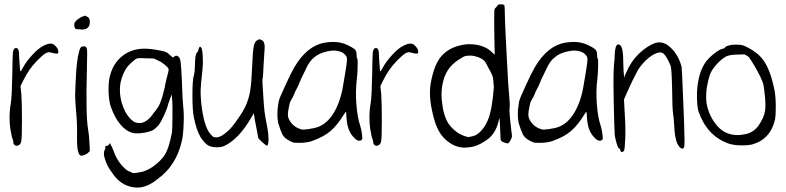

<svg xmlns="http://www.w3.org/2000/svg" viewBox="-20 -688 3650 892"><path d="M182.6 -475.6Q201.2 -485.4 214.8 -485.4Q225.6 -485.4 233.4 -478.5Q242.2 -470.7 248 -460.9Q251 -453.1 251 -448.2Q251 -445.3 251 -444.3Q249 -439.5 246.1 -438.5Q244.1 -438.5 235.4 -439.5Q224.6 -441.4 214.8 -444.3Q205.1 -448.2 190.4 -439.5Q177.7 -431.6 153.3 -407.2Q129.9 -382.8 116.2 -362.3Q102.5 -342.8 88.9 -315.4Q84 -305.7 75.2 -288.1Q76.2 -279.3 79.1 -252Q82 -213.9 82 -126Q82 -50.8 79.1 -34.2Q77.1 -16.6 63.5 -11.7Q60.5 -10.7 57.6 -10.7Q52.7 -10.7 48.8 -13.7Q42 -18.6 42 -27.3Q42 -34.2 39.1 -41Q35.2 -46.9 28.3 -87.9Q24.4 -113.3 24.4 -140.6Q24.4 -173.8 30.3 -209Q35.2 -237.3 37.1 -340.8Q38.1 -424.8 40 -444.3Q43 -463.9 52.7 -464.8Q59.6 -465.8 63.5 -460Q67.4 -454.1 68.4 -442.4Q68.4 -420.9 71.3 -388.7Q73.2 -356.4 75.2 -356.4Q77.1 -356.4 85 -371.1Q101.6 -402.3 129.9 -432.6Q158.2 -463.9 182.6 -475.6Z M361.3 -610.4Q373 -615.2 375 -615.2Q377 -615.2 386.7 -609.4Q393.6 -605.5 395.5 -599.6Q397.5 -593.8 397.5 -585Q396.5 -550.8 360.4 -550.8Q355.5 -550.8 349.6 -551.8Q334 -551.8 331.1 -553.7Q327.1 -556.6 325.2 -566.4Q325.2 -570.3 325.2 -573.2Q325.2 -576.2 325.2 -579.1Q327.1 -585 335 -592.8Q345.7 -603.5 361.3 -610.4ZM354.5 -466.8Q356.4 -471.7 367.2 -472.7Q368.2 -472.7 370.1 -472.7Q378.9 -472.7 382.8 -464.8Q386.7 -458 383.8 -369.1Q377.9 -156.2 388.7 -90.8Q394.5 -57.6 395.5 -23.4Q396.5 -10.7 397.5 13.7Q395.5 16.6 386.7 24.4Q367.2 36.1 357.4 35.2Q357.4 35.2 356.4 35.2Q351.6 34.2 349.6 31.2Q346.7 27.3 342.8 15.6Q336.9 -2.9 337.9 -59.6Q338.9 -118.2 333 -176.8Q329.1 -222.7 329.1 -246.1Q329.1 -269.5 334 -356.4Q335.9 -388.7 341.8 -423.8Q348.6 -459 354.5 -466.8Z M612.3 -458Q628.9 -461.9 650.4 -461.9Q679.7 -461.9 719.7 -454.1Q742.2 -450.2 750 -446.3Q758.8 -443.4 771.5 -430.7Q784.2 -418 786.1 -421.9Q796.9 -434.6 807.6 -425.8Q816.4 -420.9 819.3 -398.4Q822.3 -375 825.2 -308.6Q827.1 -235.4 831.1 -194.3Q834 -169.9 834 -139.6Q834 -125 833 -109.4Q831.1 -59.6 825.2 -34.2Q811.5 25.4 784.2 67.4Q757.8 110.4 713.9 142.6Q664.1 183.6 618.2 183.6Q600.6 183.6 584 178.7Q533.2 165 500 113.3Q477.5 84 467.8 51.8Q461.9 35.2 462.9 23.4Q462.9 13.7 466.8 7.8Q470.7 2 468.8 -3.9Q467.8 -9.8 473.6 -9.8Q480.5 -9.8 487.3 -17.6Q489.3 -22.5 491.2 -22.5Q492.2 -22.5 494.1 -16.6Q498 -10.7 507.8 13.7Q519.5 47.9 543 77.1Q567.4 105.5 583 109.4Q591.8 110.4 591.8 114.3Q592.8 116.2 601.6 116.2Q610.4 116.2 623 113.3Q637.7 111.3 646.5 108.4Q696.3 91.8 737.3 43Q752 24.4 762.7 -6.8Q772.5 -38.1 778.3 -70.3Q781.2 -88.9 781.2 -148.4Q782.2 -208 779.3 -229.5Q778.3 -236.3 777.3 -249Q775.4 -245.1 771.5 -233.4Q767.6 -221.7 761.7 -205.1Q757.8 -186.5 742.2 -152.3Q726.6 -118.2 715.8 -105.5Q701.2 -88.9 687.5 -82Q672.9 -75.2 650.4 -71.3Q620.1 -67.4 614.3 -68.4Q578.1 -68.4 545.9 -102.5Q513.7 -136.7 494.1 -194.3Q486.3 -217.8 484.4 -260.7Q483.4 -303.7 489.3 -329.1Q501 -380.9 533.2 -414.1Q565.4 -447.3 612.3 -458ZM725.6 -401.4Q717.8 -405.3 695.3 -416Q686.5 -417 658.2 -417Q645.5 -418 636.7 -418Q619.1 -418 615.2 -416Q608.4 -413.1 596.7 -402.3Q584 -391.6 575.2 -381.8Q551.8 -354.5 540 -304.7Q537.1 -287.1 537.1 -269.5Q537.1 -242.2 544.9 -212.9Q558.6 -164.1 586.9 -134.8Q599.6 -122.1 609.4 -119.1Q618.2 -116.2 632.8 -116.2Q666 -121.1 692.4 -161.1Q716.8 -189.5 724.6 -210.9Q733.4 -232.4 743.2 -273.4Q743.2 -274.4 745.1 -280.3Q746.1 -286.1 748 -296.9Q751 -308.6 752.9 -318.4Q763.7 -359.4 763.7 -363.3Q763.7 -377 725.6 -401.4Z M1178.7 -502.9Q1179.7 -503.9 1184.6 -505.9Q1185.5 -505.9 1193.4 -502.9Q1212.9 -496.1 1209 -457Q1207 -424.8 1204.1 -377.9Q1202.1 -322.3 1199.2 -319.3Q1198.2 -316.4 1202.1 -259.8Q1205.1 -203.1 1209 -168.9Q1213.9 -134.8 1221.7 -96.7Q1227.5 -65.4 1227.5 -43.9Q1227.5 -40 1227.5 -37.1Q1226.6 -21.5 1224.6 -16.6Q1223.6 -11.7 1219.7 -11.7Q1215.8 -11.7 1197.3 -28.3Q1179.7 -44.9 1179.7 -47.9Q1179.7 -47.9 1173.8 -80.1Q1168.9 -105.5 1163.1 -135.7Q1162.1 -144.5 1159.2 -162.1Q1155.3 -155.3 1144.5 -136.7Q1086.9 -40 1021.5 -9.8Q1007.8 -3.9 990.2 -3.9Q986.3 -3.9 981.4 -3.9Q957 -4.9 942.4 -15.6Q926.8 -27.3 911.1 -51.8Q892.6 -84 880.9 -141.6Q874 -171.9 874 -245.1Q874 -319.3 880.9 -338.9Q885.7 -358.4 885.7 -384.8Q885.7 -436.5 896.5 -445.3Q901.4 -449.2 902.3 -459Q907.2 -477.5 915 -466.8Q919.9 -460.9 921.9 -426.8Q923.8 -392.6 920.9 -367.2Q912.1 -288.1 912.1 -268.6Q911.1 -250 915 -209Q926.8 -98.6 959 -63.5Q967.8 -53.7 971.7 -51.8Q975.6 -49.8 985.4 -49.8Q1005.9 -49.8 1035.2 -76.2Q1056.6 -93.8 1083 -132.8Q1110.4 -170.9 1123 -200.2Q1137.7 -234.4 1142.6 -268.6Q1148.4 -302.7 1151.4 -379.9Q1154.3 -452.1 1159.2 -474.6Q1164.1 -498 1178.7 -502.9Z M1485.4 -489.3Q1507.8 -493.2 1528.3 -493.2Q1566.4 -493.2 1596.7 -477.5Q1617.2 -467.8 1627 -460Q1636.7 -451.2 1636.7 -435.5Q1636.7 -418 1639.6 -416Q1642.6 -414.1 1641.6 -383.8Q1641.6 -354.5 1637.7 -318.4Q1630.9 -264.6 1635.7 -203.1Q1640.6 -141.6 1653.3 -104.5Q1660.2 -82 1662.1 -61.5Q1663.1 -51.8 1663.1 -45.9Q1663.1 -43.9 1663.1 -43Q1662.1 -39.1 1657.2 -36.1Q1641.6 -27.3 1619.1 -54.7Q1595.7 -82 1590.8 -127.9Q1587.9 -163.1 1587.9 -167Q1587.9 -172.9 1579.1 -158.2Q1578.1 -157.2 1577.1 -155.3Q1547.9 -107.4 1516.6 -80.1Q1485.4 -52.7 1427.7 -32.2Q1403.3 -24.4 1372.1 -24.4Q1351.6 -24.4 1344.7 -25.4Q1336.9 -27.3 1326.2 -33.2Q1300.8 -45.9 1292 -63.5Q1283.2 -81.1 1272.5 -116.2Q1268.6 -134.8 1268.6 -156.2Q1268.6 -183.6 1274.4 -215.8Q1278.3 -233.4 1304.7 -289.1Q1330.1 -345.7 1347.7 -376Q1405.3 -473.6 1485.4 -489.3ZM1560.5 -448.2Q1546.9 -453.1 1531.2 -453.1Q1516.6 -453.1 1500 -449.2Q1462.9 -441.4 1440.4 -421.9Q1428.7 -413.1 1418.9 -399.4Q1409.2 -385.7 1401.4 -368.2Q1401.4 -368.2 1377 -317.4Q1373 -307.6 1364.3 -287.1Q1354.5 -267.6 1351.6 -262.7Q1344.7 -246.1 1340.8 -237.3Q1334 -227.5 1331.1 -219.7Q1326.2 -214.8 1322.3 -191.4Q1317.4 -168 1317.4 -155.3Q1317.4 -132.8 1338.9 -110.4Q1354.5 -93.8 1382.8 -85.9Q1406.2 -85.9 1439.5 -92.8Q1489.3 -103.5 1522.5 -151.4Q1556.6 -200.2 1571.3 -275.4Q1574.2 -293 1583 -343.8Q1591.8 -394.5 1591.8 -411.1Q1591.8 -412.1 1591.8 -413.1Q1592.8 -424.8 1583 -433.6Q1575.2 -443.4 1560.5 -448.2Z M1854.5 -475.6Q1873 -485.4 1886.7 -485.4Q1897.5 -485.4 1905.3 -478.5Q1914.1 -470.7 1919.9 -460.9Q1922.9 -453.1 1922.9 -448.2Q1922.9 -445.3 1922.9 -444.3Q1920.9 -439.5 1918 -438.5Q1916 -438.5 1907.2 -439.5Q1896.5 -441.4 1886.7 -444.3Q1877 -448.2 1862.3 -439.5Q1849.6 -431.6 1825.2 -407.2Q1801.8 -382.8 1788.1 -362.3Q1774.4 -342.8 1760.7 -315.4Q1755.9 -305.7 1747.1 -288.1Q1748 -279.3 1751 -252Q1753.9 -213.9 1753.9 -126Q1753.9 -50.8 1751 -34.2Q1749 -16.6 1735.4 -11.7Q1732.4 -10.7 1729.5 -10.7Q1724.6 -10.7 1720.7 -13.7Q1713.9 -18.6 1713.9 -27.3Q1713.9 -34.2 1710.9 -41Q1707 -46.9 1700.2 -87.9Q1696.3 -113.3 1696.3 -140.6Q1696.3 -173.8 1702.1 -209Q1707 -237.3 1709 -340.8Q1710 -424.8 1711.9 -444.3Q1714.8 -463.9 1724.6 -464.8Q1731.4 -465.8 1735.4 -460Q1739.3 -454.1 1740.2 -442.4Q1740.2 -420.9 1743.2 -388.7Q1745.1 -356.4 1747.1 -356.4Q1749 -356.4 1756.8 -371.1Q1773.4 -402.3 1801.8 -432.6Q1830.1 -463.9 1854.5 -475.6Z M2291 -662.1Q2293.9 -668 2306.6 -668Q2306.6 -668 2307.6 -668Q2321.3 -668 2323.2 -663.1Q2325.2 -657.2 2325.2 -629.9Q2325.2 -608.4 2329.1 -525.4Q2334 -438.5 2336.9 -375Q2340.8 -294.9 2344.7 -253.9Q2349.6 -206.1 2347.7 -189.5Q2344.7 -170.9 2355.5 -82Q2358.4 -62.5 2358.4 -55.7Q2358.4 -54.7 2358.4 -53.7Q2357.4 -47.9 2352.5 -38.1Q2344.7 -23.4 2340.8 -22.5Q2335.9 -20.5 2321.3 -26.4Q2305.7 -32.2 2305.7 -41Q2301.8 -145.5 2299.8 -137.7Q2298.8 -136.7 2293.9 -115.2Q2276.4 -55.7 2229.5 -30.3Q2190.4 -3.9 2147.5 -2.9Q2144.5 -2 2141.6 -2Q2101.6 -2 2069.3 -24.4Q2038.1 -44.9 2019.5 -78.1Q2000 -111.3 1987.3 -173.8Q1977.5 -216.8 1977.5 -256.8Q1977.5 -286.1 1983.4 -313.5Q1999 -390.6 2030.3 -426.8Q2061.5 -462.9 2115.2 -476.6Q2155.3 -487.3 2197.3 -479.5Q2238.3 -471.7 2264.6 -446.3Q2269.5 -442.4 2278.3 -433.6Q2278.3 -460 2276.4 -539.1Q2275.4 -617.2 2276.4 -632.8Q2276.4 -647.5 2281.2 -650.4Q2287.1 -655.3 2291 -662.1ZM2215.8 -416Q2199.2 -424.8 2177.7 -428.7Q2169.9 -429.7 2164.1 -429.7Q2154.3 -429.7 2147.5 -428.7Q2134.8 -426.8 2123 -418Q2089.8 -399.4 2069.3 -374Q2048.8 -347.7 2040 -314.5Q2031.2 -282.2 2031.2 -247.1Q2031.2 -228.5 2034.2 -209Q2039.1 -166 2050.8 -138.7Q2061.5 -110.4 2085 -88.9Q2114.3 -60.5 2155.3 -50.8Q2177.7 -54.7 2189.5 -59.6Q2225.6 -81.1 2246.1 -128.9Q2266.6 -176.8 2274.4 -284.2Q2271.5 -310.5 2270.5 -325.2Q2268.6 -338.9 2250 -371.1Q2244.1 -381.8 2238.3 -393.6Q2232.4 -406.2 2215.8 -416Z M2602.5 -489.3Q2625 -493.2 2645.5 -493.2Q2683.6 -493.2 2713.9 -477.5Q2734.4 -467.8 2744.1 -460Q2753.9 -451.2 2753.9 -435.5Q2753.9 -418 2756.8 -416Q2759.8 -414.1 2758.8 -383.8Q2758.8 -354.5 2754.9 -318.4Q2748 -264.6 2752.9 -203.1Q2757.8 -141.6 2770.5 -104.5Q2777.3 -82 2779.3 -61.5Q2780.3 -51.8 2780.3 -45.9Q2780.3 -43.9 2780.3 -43Q2779.3 -39.1 2774.4 -36.1Q2758.8 -27.3 2736.3 -54.7Q2712.9 -82 2708 -127.9Q2705.1 -163.1 2705.1 -167Q2705.1 -172.9 2696.3 -158.2Q2695.3 -157.2 2694.3 -155.3Q2665 -107.4 2633.8 -80.1Q2602.5 -52.7 2544.9 -32.2Q2520.5 -24.4 2489.3 -24.4Q2468.8 -24.4 2461.9 -25.4Q2454.1 -27.3 2443.4 -33.2Q2418 -45.9 2409.2 -63.5Q2400.4 -81.1 2389.6 -116.2Q2385.7 -134.8 2385.7 -156.2Q2385.7 -183.6 2391.6 -215.8Q2395.5 -233.4 2421.9 -289.1Q2447.3 -345.7 2464.8 -376Q2522.5 -473.6 2602.5 -489.3ZM2677.7 -448.2Q2664.1 -453.1 2648.4 -453.1Q2633.8 -453.1 2617.2 -449.2Q2580.1 -441.4 2557.6 -421.9Q2545.9 -413.1 2536.1 -399.4Q2526.4 -385.7 2518.6 -368.2Q2518.6 -368.2 2494.1 -317.4Q2490.2 -307.6 2481.4 -287.1Q2471.7 -267.6 2468.8 -262.7Q2461.9 -246.1 2458 -237.3Q2451.2 -227.5 2448.2 -219.7Q2443.4 -214.8 2439.5 -191.4Q2434.6 -168 2434.6 -155.3Q2434.6 -132.8 2456.1 -110.4Q2471.7 -93.8 2500 -85.9Q2523.4 -85.9 2556.6 -92.8Q2606.4 -103.5 2639.6 -151.4Q2673.8 -200.2 2688.5 -275.4Q2691.4 -293 2700.2 -343.8Q2709 -394.5 2709 -411.1Q2709 -412.1 2709 -413.1Q2710 -424.8 2700.2 -433.6Q2692.4 -443.4 2677.7 -448.2Z M3024.4 -488.3Q3034.2 -491.2 3043 -491.2Q3071.3 -491.2 3096.7 -465.8Q3131.8 -432.6 3146.5 -377.9Q3148.4 -369.1 3153.3 -239.3Q3159.2 -110.4 3160.2 -36.1Q3160.2 -8.8 3158.2 -3.9Q3156.2 2 3151.4 2Q3138.7 3.9 3126 -22.5Q3114.3 -49.8 3112.3 -104.5Q3109.4 -147.5 3106.4 -165Q3103.5 -183.6 3102.5 -275.4Q3100.6 -366.2 3095.7 -381.8Q3084 -411.1 3070.3 -430.7Q3063.5 -439.5 3056.6 -442.4Q3049.8 -445.3 3042 -444.3Q3019.5 -440.4 2993.2 -418.9Q2966.8 -397.5 2945.3 -365.2Q2917 -313.5 2890.6 -252.9Q2886.7 -244.1 2878.9 -225.6Q2879.9 -207 2882.8 -153.3Q2886.7 -95.7 2884.8 -44.9Q2882.8 5.9 2878.9 12.7Q2873 18.6 2869.1 18.6Q2864.3 18.6 2862.3 10.7Q2860.4 2 2856.4 2Q2852.5 2 2845.7 -18.6Q2838.9 -40 2835.9 -61.5Q2834 -84 2831.1 -221.7Q2830.1 -266.6 2830.1 -303.7Q2830.1 -376 2835 -413.1Q2835.9 -481.4 2851.6 -481.4Q2872.1 -484.4 2875 -423.8Q2876 -408.2 2876 -384.8Q2877 -360.4 2877 -359.4Q2877.9 -348.6 2879.9 -326.2Q2881.8 -335 2883.8 -338.9Q2886.7 -343.8 2888.7 -349.6Q2910.2 -401.4 2949.2 -439.5Q2989.3 -476.6 3024.4 -488.3Z M3369.1 -477.5Q3378.9 -480.5 3396.5 -480.5Q3399.4 -480.5 3402.3 -480.5Q3424.8 -480.5 3436.5 -475.6Q3454.1 -468.8 3478.5 -453.1Q3502.9 -436.5 3515.6 -421.9Q3553.7 -380.9 3575.2 -283.2Q3583 -252.9 3584 -205.1Q3584 -194.3 3584 -185.5Q3584 -152.3 3581.1 -134.8Q3560.5 -41 3473.6 -16.6Q3456.1 -12.7 3432.6 -12.7Q3423.8 -12.7 3415 -12.7Q3379.9 -14.6 3358.4 -23.4Q3262.7 -60.5 3224.6 -171.9Q3218.8 -192.4 3217.8 -239.3Q3217.8 -338.9 3256.8 -397.5Q3269.5 -416 3295.9 -437.5Q3322.3 -459 3337.9 -461.9Q3347.7 -462.9 3347.7 -466.8Q3347.7 -471.7 3369.1 -477.5ZM3459 -422.9Q3452.1 -428.7 3447.3 -430.7Q3443.4 -432.6 3438.5 -435.5Q3429.7 -435.5 3413.1 -434.6Q3374 -434.6 3355.5 -426.8Q3336.9 -418 3311.5 -391.6Q3288.1 -366.2 3279.3 -343.8Q3270.5 -321.3 3262.7 -274.4Q3260.7 -255.9 3260.7 -239.3Q3260.7 -222.7 3262.7 -207Q3270.5 -164.1 3293.9 -127Q3322.3 -84 3356.4 -70.3Q3378.9 -60.5 3406.2 -60.5Q3419.9 -60.5 3435.5 -63.5Q3480.5 -69.3 3505.9 -107.4Q3529.3 -141.6 3534.2 -172.9Q3536.1 -184.6 3536.1 -202.1Q3536.1 -227.5 3531.2 -263.7Q3528.3 -289.1 3525.4 -299.8Q3521.5 -311.5 3511.7 -333Q3485.4 -385.7 3459 -422.9Z"/></svg>

Font: Yahfie
Style: Heavy
Weight: 600
Designer: Joe Palazzolo
Foundry: jozolo LLC
Version: Version 001.000